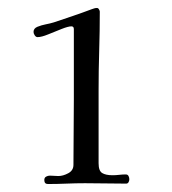

<svg xmlns="http://www.w3.org/2000/svg" viewBox="-20 -832 430 481"><path d="M304 -383Q304 -379 302 -375.5Q300 -372 296 -372Q271 -372 245 -372.5Q219 -373 193 -373Q170 -373 146.5 -372Q123 -371 100 -371Q91 -371 91 -381Q91 -387 95.5 -389.5Q100 -392 105 -392Q110 -392 115.5 -391.5Q121 -391 126 -391Q138 -391 151 -398Q164 -405 164 -419Q164 -460 164.5 -501.5Q165 -543 165 -583V-759Q165 -766 159 -766Q151 -766 134.5 -759.5Q118 -753 101 -746Q84 -739 74 -739Q70 -739 67 -743.5Q64 -748 64 -752Q64 -761 74 -765Q84 -769 94.5 -771Q105 -773 115 -776Q139 -784 162.5 -792Q186 -800 210 -809Q213 -810 216 -811Q219 -812 223 -812Q226 -812 228 -808.5Q230 -805 230 -803Q230 -754 228.5 -704.5Q227 -655 227 -605V-423Q227 -404 236 -398.5Q245 -393 262 -393Q270 -393 278.5 -394Q287 -395 295 -395Q300 -395 302 -391Q304 -387 304 -383Z"/></svg>

Font: Kaisei HarunoUmi
Style: Regular
Weight: 400
Designer: Font-Kai, 金井和夫
Foundry: KAZUO KANAI
Version: Version 5.003